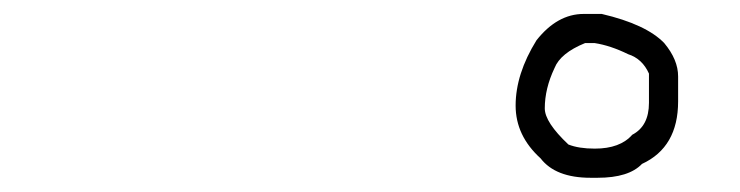

<svg xmlns="http://www.w3.org/2000/svg" viewBox="-20 -668 1040 270"><path d="M800.8 -648.4H826.2Q888.7 -633.8 914.1 -607.4Q933.6 -584 933.6 -560.5V-525.4Q933.6 -460.9 882.8 -437.5Q864.3 -418 820.3 -418H810.5Q761.2 -418 740.2 -445.3Q705.1 -477.1 705.1 -519.5Q705.1 -564 734.4 -611.3Q763.7 -648.4 800.8 -648.4ZM746.1 -515.6Q746.1 -496.1 779.3 -464.8Q793.9 -459 816.4 -459Q852.1 -459 869.1 -478.5Q892.6 -490.7 892.6 -523.4V-564.5Q883.3 -585.4 863.3 -591.8Q838.4 -604 816.4 -607.4H802.7Q768.1 -593.3 759.8 -572.3Q746.1 -543.5 746.1 -515.6Z"/></svg>

Font: CEF Fonts CJK Mono
Style: Regular
Weight: 400
Designer: PartyBoss (派对大魔王)
Version: Release 2.25